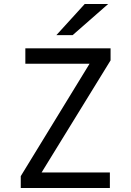

<svg xmlns="http://www.w3.org/2000/svg" viewBox="-20 -942 656 962"><path d="M84 0V-59.5L448.5 -655L464.5 -622.5H107V-700H534V-639.5L168.5 -45.5L154 -78H530.5V0ZM262.5 -766 404.5 -922H522L344 -766Z"/></svg>

Font: Overpass Mono Light
Style: Regular
Weight: 400
Monospace: yes
Version: Version 4.000